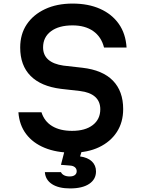

<svg xmlns="http://www.w3.org/2000/svg" viewBox="-20 -837 790 1074"><path d="M212 -209Q228 -158 272 -131.5Q316 -105 383 -105Q457 -105 499 -137.5Q541 -170 541 -226Q541 -269 512.5 -295Q484 -321 427 -328L321 -340Q209 -354 151 -412.5Q93 -471 93 -571Q93 -646 129.5 -700.5Q166 -755 232 -786Q298 -817 386 -817Q474 -817 540 -787.5Q606 -758 644.5 -703.5Q683 -649 688 -571H562Q547 -631 501.5 -663Q456 -695 386 -695Q309 -695 265 -662Q221 -629 221 -572Q221 -529 250 -503.5Q279 -478 335 -470L441 -458Q554 -445 611.5 -386Q669 -327 669 -227Q669 -153 633.5 -98.5Q598 -44 534 -13.5Q470 17 383 17Q296 17 230 -10Q164 -37 126 -87.5Q88 -138 83 -209ZM348 -20H446L428 38Q471 44 494 66Q517 88 517 122Q517 166 479 191.5Q441 217 372 217Q308 217 271 193Q234 169 231 126H321Q326 137 338.5 143.5Q351 150 370 150Q389 150 399 142Q409 134 409 121Q409 107 399 98.5Q389 90 371 89L321 85Z"/></svg>

Font: Martian Mono SemiExpanded Medium
Style: Regular
Weight: 500
Width: 6
Designer: Roman Shamin
Foundry: Evil Martians
Version: Version 1.000